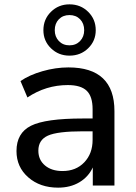

<svg xmlns="http://www.w3.org/2000/svg" viewBox="-20 -862 632 892"><path d="M250 9.8Q166 9.8 111.3 -38.1Q56.6 -85.9 56.6 -160.2Q56.6 -244.1 124 -277.8Q191.4 -311.5 365.2 -311.5H410.2V-354.5Q410.2 -414.1 382.8 -440.4Q355.5 -466.8 294.9 -466.8Q193.4 -466.8 107.4 -409.2L75.2 -485.4Q116.2 -513.7 177.2 -531.2Q238.3 -548.8 297.9 -548.8Q511.7 -548.8 511.7 -345.7V0H411.1V-84Q390.6 -40 348.6 -15.1Q306.6 9.8 250 9.8ZM158.2 -162.1Q158.2 -119.1 189 -93.3Q219.7 -67.4 270.5 -67.4Q333 -67.4 371.6 -107.9Q410.2 -148.4 410.2 -211.9V-252H366.2Q247.1 -252 202.6 -231.9Q158.2 -211.9 158.2 -162.1ZM181.6 -721.7Q181.6 -772.5 216.8 -807.1Q252 -841.8 302.7 -841.8Q354.5 -841.8 389.6 -807.1Q424.8 -772.5 424.8 -721.7Q424.8 -671.9 389.6 -637.7Q354.5 -603.5 302.7 -603.5Q252 -603.5 216.8 -637.7Q181.6 -671.9 181.6 -721.7ZM234.4 -721.7Q234.4 -691.4 253.4 -671.4Q272.5 -651.4 302.7 -651.4Q333 -651.4 352.1 -671.4Q371.1 -691.4 371.1 -721.7Q371.1 -752.9 352.1 -772.5Q333 -792 302.7 -792Q272.5 -792 253.4 -772.5Q234.4 -752.9 234.4 -721.7Z"/></svg>

Font: Min Sans Medium
Style: Regular
Weight: 500
Designer: Jinseong-Kim, NotoSansCJK, Nunito
Foundry: Jinseong-Kim
Version: Version 1.400;Glyphs 3.1.2 (3151)